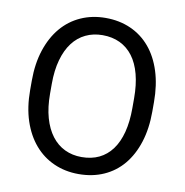

<svg xmlns="http://www.w3.org/2000/svg" viewBox="-81 -798 851 885"><g transform="rotate(10 344.0 -356.0)"><path d="M629.4 -332.5Q629.4 -252.4 609.1 -189.2Q588.9 -126 551.8 -81.5Q514.6 -37.1 461.9 -13.7Q409.2 9.8 344.2 9.8Q281.2 9.8 228.5 -13.7Q175.8 -37.1 137.7 -81.5Q99.6 -126 78.6 -189.2Q57.6 -252.4 57.6 -332.5V-377.4Q57.6 -457 78.6 -520.8Q99.6 -584.5 137.2 -628.9Q174.8 -673.3 227.5 -697Q280.3 -720.7 343.3 -720.7Q408.2 -720.7 461.2 -697Q514.2 -673.3 551.5 -628.9Q588.9 -584.5 609.1 -520.8Q629.4 -457 629.4 -377.4ZM536.1 -378.4Q536.1 -441.9 523.2 -490.7Q510.3 -539.6 485.4 -572.8Q460.4 -606 424.6 -623Q388.7 -640.1 343.3 -640.1Q299.8 -640.1 264.2 -623Q228.5 -606 203.4 -572.8Q178.2 -539.6 164.6 -490.7Q150.9 -441.9 150.9 -378.4V-332.5Q150.9 -268.6 164.8 -219.7Q178.7 -170.9 204.1 -137.5Q229.5 -104 265.1 -86.9Q300.8 -69.8 344.2 -69.8Q390.1 -69.8 425.8 -86.9Q461.4 -104 486.1 -137.5Q510.7 -170.9 523.4 -219.7Q536.1 -268.6 536.1 -332.5Z"/></g></svg>

Font: Nahid FD
Style: FD
Weight: 400
Foundry: DejaVu fonts team - Redesigned by Saber Rastikerdar
Version: Version 0.3.0